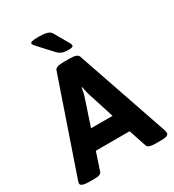

<svg xmlns="http://www.w3.org/2000/svg" viewBox="-190 -898 911 1007"><g transform="rotate(-30 266.0 -395.0)"><path d="M0 0ZM0 -17.6Q0 -22.9 3.4 -33.2L194.8 -591.3Q201.7 -609.9 244.1 -609.9H289.1Q331.5 -609.9 338.4 -591.3L529.8 -33.2Q532.2 -23.4 532.2 -17.6Q532.2 -7.8 521.7 -3.2Q511.2 1.5 488.8 1.5H450.7Q430.2 1.5 417.7 -2.7Q405.3 -6.8 402.3 -16.6L367.2 -122.6H162.6L127.4 -16.6Q122.1 1.5 87.4 1.5H53.2Q0 1.5 0 -17.6ZM330.1 -237.3 280.8 -391.6Q276.4 -403.3 273.2 -418.5Q270 -433.6 267.6 -447.3H264.2L262.2 -436.5Q257.3 -407.7 251 -391.6L199.7 -237.3ZM240.7 -674.3 181.6 -738.3Q159.7 -762.2 155.3 -767.8Q150.9 -773.4 150.9 -778.3Q150.9 -785.2 162.8 -787.8Q174.8 -790.5 202.6 -790.5Q231.4 -790.5 250.2 -785.4Q269 -780.3 276.4 -767.1L312.5 -704.6Q321.3 -689.9 326.9 -679.7Q332.5 -669.4 332.5 -665.5Q332.5 -658.2 326.9 -655.3Q321.3 -652.3 305.7 -652.3Q278.3 -652.3 263.9 -658.4Q249.5 -664.6 240.7 -674.3Z"/></g></svg>

Font: Jaldi
Style: Bold
Weight: 400
Designer: Pablo Cosgaya and Nicolas Silva
Foundry: Omnibus-Type
Version: Version 1.007